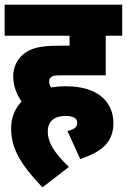

<svg xmlns="http://www.w3.org/2000/svg" viewBox="-20 -642 547 828"><path d="M271 -77 326 44C419 12 469 -28 469 -111C469 -195 412 -270 263 -270C241 -270 220 -268 200 -265C195 -273 192 -281 192 -290C192 -299 194 -304 199 -308C205 -315 215 -317 236 -317H436V-488H507V-622H0V-488H280V-445H241C145 -445 110 -433 78 -406C55 -385 37 -354 37 -314C37 -267 54 -232 73 -204C45 -175 28 -136 28 -88C28 6 78 76 163 166L277 78C211 14 186 -29 186 -75C186 -118 214 -142 262 -142C298 -142 313 -131 313 -112C313 -94 300 -84 271 -77Z"/></svg>

Font: Noto Sans Condensed Black
Style: Regular
Weight: 900
Width: 3
Designer: Monotype Design Team
Foundry: Monotype Imaging Inc.
Version: Version 2.013